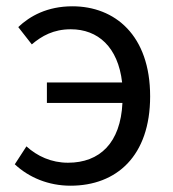

<svg xmlns="http://www.w3.org/2000/svg" viewBox="-20 -577 550 610"><path d="M129 -250H369C363 -123 297 -60 196 -60C143 -60 98 -81 64 -112L27 -55C72 -13 134 13 204 13C350 13 457 -81 457 -271C457 -465 345 -557 210 -557C130 -557 75 -526 38 -491L81 -436C113 -463 150 -484 205 -484C291 -484 355 -428 368 -315H129Z"/></svg>

Font: Noto Sans Mono CJK HK
Style: Regular
Weight: 400
Designer: Ryoko NISHIZUKA 西塚涼子 (kana, bopomofo & ideographs); Paul D. Hunt (Latin, Greek & Cyrillic); Sandoll Communications 산돌커뮤니
Foundry: Adobe
Version: Version 2.004;hotconv 1.0.118;makeotfexe 2.5.65603